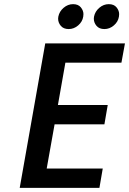

<svg xmlns="http://www.w3.org/2000/svg" viewBox="-20 -905 622 925"><path d="M311 -765Q286 -765 273 -780.5Q260 -796 260 -815Q260 -820 261 -825Q266 -850 286.5 -867.5Q307 -885 332 -885Q357 -885 369.5 -869.5Q382 -854 382 -837Q382 -831 381 -825Q377 -800 356.5 -782.5Q336 -765 311 -765ZM483 -765Q458 -765 445 -780.5Q432 -796 432 -815Q432 -820 433 -825Q438 -850 458.5 -867.5Q479 -885 504 -885Q529 -885 541.5 -869.5Q554 -854 554 -837Q554 -831 553 -825Q549 -800 528.5 -782.5Q508 -765 483 -765ZM295 -603 259 -399H499L483 -306H243L205 -93H475L459 0H75L198 -696H582L565 -603Z"/></svg>

Font: Fz Poppins Med
Style: Italic
Weight: 500
Italic angle: -10°
Designer: Ninad Kale (Devanagari), Jonny Pinhorn (Latin)
Foundry: Indian Type Foundry
Version: Vit hóa bi Vntype.Com & FontZin.Com